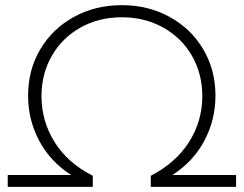

<svg xmlns="http://www.w3.org/2000/svg" viewBox="-20 -725 945 745"><path d="M10 -46H256Q175 -98 132 -179Q89 -260 89 -354Q89 -454 136.5 -534Q184 -614 267 -659.5Q350 -705 453 -705Q555 -705 638 -659.5Q721 -614 768.5 -534Q816 -454 816 -354Q816 -260 773 -179Q730 -98 649 -46H896V0H565V-43Q662 -93 713.5 -174Q765 -255 765 -352Q765 -439 724.5 -509Q684 -579 612.5 -618.5Q541 -658 453 -658Q364 -658 293 -618.5Q222 -579 181.5 -509Q141 -439 141 -352Q141 -255 192 -173.5Q243 -92 340 -43V0H10Z"/></svg>

Font: Montserrat Alternates Light
Style: Regular
Weight: 300
Designer: Julieta Ulanovsky
Foundry: Julieta Ulanovsky
Version: Version 7.200